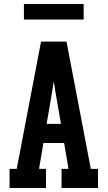

<svg xmlns="http://www.w3.org/2000/svg" viewBox="-20 -944 540 964"><path d="M28 0V-96H64L186 -735H314L436 -96H472V0H289V-96H324L302 -226H198L176 -96H211V0ZM214 -322H286L257 -490Q256 -501 254 -512Q252 -523 250 -534Q248 -523 246 -512Q244 -501 243 -490ZM100 -846V-924H400V-846Z"/></svg>

Font: Iosevka Gothic
Style: Bold
Weight: 700
Monospace: yes
Designer: Belleve Invis
Foundry: Belleve Invis
Version: Version 15.5.1; ttfautohint (v1.8.4)